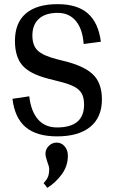

<svg xmlns="http://www.w3.org/2000/svg" viewBox="-20 -645 552 925"><path d="M466 -444 383 -433Q378 -505 345.5 -544Q313 -583 258 -583Q199 -583 167.5 -554.5Q136 -526 136 -474Q136 -426 161.5 -401.5Q187 -377 253 -360L308 -346Q397 -321 434 -280Q471 -239 471 -166Q471 -80 415 -34Q359 12 255 12Q156 12 103.5 -32.5Q51 -77 40 -169L121 -181Q129 -109 163 -70Q197 -31 255 -31Q385 -31 385 -141Q385 -174 374 -194Q363 -214 337.5 -227.5Q312 -241 263 -253L212 -266Q123 -289 87.5 -330.5Q52 -372 52 -448Q52 -535 104.5 -580Q157 -625 258 -625Q352 -625 403 -580.5Q454 -536 466 -444ZM307 105Q307 155 277.5 195Q248 235 208 260L190 237Q205 222 211 207Q217 192 217 170Q217 157 208 135Q199 108 199 96Q199 74 215 58Q231 42 253 42Q276 42 291.5 60Q307 78 307 105Z"/></svg>

Font: Arya
Style: Regular
Weight: 400
Designer: Eduardo Rodriguez Tunni, Modular Infotech
Foundry: Eduardo Rodriguez Tunni, Modular Infotech
Version: Version 1.002